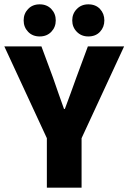

<svg xmlns="http://www.w3.org/2000/svg" viewBox="-29 -865 592 885"><path d="M187 0V-228L-9 -651H162L215 -508Q228 -471 240 -436Q252 -401 266 -363H270Q284 -401 297 -436Q310 -471 323 -508L376 -651H543L347 -228V0ZM154 -697Q121 -697 100.5 -718.5Q80 -740 80 -771Q80 -802 100.5 -823.5Q121 -845 154 -845Q187 -845 207.5 -823.5Q228 -802 228 -771Q228 -740 207.5 -718.5Q187 -697 154 -697ZM378 -697Q346 -697 325 -718.5Q304 -740 304 -771Q304 -802 325 -823.5Q346 -845 378 -845Q412 -845 432 -823.5Q452 -802 452 -771Q452 -740 432 -718.5Q412 -697 378 -697Z"/></svg>

Font: Source Sans 3 ExtraLight ExtraBold
Style: Regular
Weight: 800
Version: Version 3.052;hotconv 1.1.0;makeotfexe 2.6.0